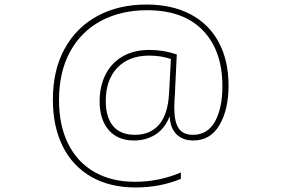

<svg xmlns="http://www.w3.org/2000/svg" viewBox="-20 -726 1240 846"><path d="M213 -287Q213 -418 265.5 -512.5Q318 -607 411 -656.5Q504 -706 625 -706Q738 -706 819.5 -663Q901 -620 944 -539.5Q987 -459 987 -349Q987 -243 947 -175Q907 -107 832 -107Q785 -107 757.5 -134.5Q730 -162 728 -212H727Q705 -158 664 -132.5Q623 -107 571 -107Q499 -107 459 -153Q419 -199 419 -280Q419 -346 445 -397.5Q471 -449 520.5 -477.5Q570 -506 638 -506Q701 -506 759 -486L752 -341L751 -314Q748 -283 748 -250Q748 -190 767 -161Q786 -132 830 -132Q895 -132 927.5 -191Q960 -250 960 -346Q960 -503 874 -592Q788 -681 628 -681Q514 -681 426 -634.5Q338 -588 289 -498.5Q240 -409 240 -285Q240 -174 280 -93Q320 -12 395.5 31.5Q471 75 575 75Q680 75 777 34V62Q685 100 578 100Q464 100 382 53Q300 6 256.5 -81Q213 -168 213 -287ZM725 -316 733 -466Q689 -481 638 -481Q548 -481 497 -427.5Q446 -374 446 -281Q446 -210 478 -171Q510 -132 575 -132Q642 -132 681 -177Q720 -222 725 -316Z"/></svg>

Font: Noto Sans Mono UI Thin
Style: Regular
Weight: 250
Monospace: yes
Designer: Monotype Design team
Foundry: Monotype Imaging Inc.
Version: Version 1.000